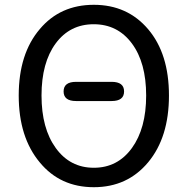

<svg xmlns="http://www.w3.org/2000/svg" viewBox="-20 -767 782 800"><path d="M146 -90Q58 -195 58 -369Q58 -543 146 -646Q231 -747 371 -747Q511 -747 597.5 -645Q684 -543 684 -369Q684 -195 597.5 -91Q511 13 371 13Q231 13 146 -90ZM212.5 -150Q272 -68 371 -68Q470 -68 529.5 -150Q589 -232 589 -369Q589 -506 529.5 -586Q470 -666 370.5 -666Q271 -666 212 -586Q153 -506 153 -369Q153 -232 212.5 -150ZM297 -346Q245 -346 245 -386Q245 -426 297 -426H445Q497 -426 497 -386Q497 -346 445 -346Z"/></svg>

Font: Resource Han Rounded CN
Style: Regular
Weight: 400
Designer: Cyano Hao (round all glyphs); Ryoko NISHIZUKA  (kana, bopomofo & ideographs); Paul D. Hunt (Latin, Greek & Cyrillic); Sa
Foundry: Cyano Hao
Version: 0.990